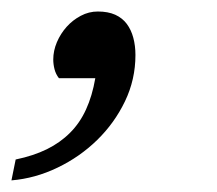

<svg xmlns="http://www.w3.org/2000/svg" viewBox="-75 -142 375 332"><path d="M159.2 -46.9Q159.2 -4.4 141.1 33.2Q123 70.8 93 100.1Q63 129.4 24.4 147.9Q-14.2 166.5 -55.2 169.9L-47.9 133.8Q-17.1 127.4 6.1 116Q29.3 104.5 46.1 87.6Q63 70.8 73.7 47.4Q84.5 23.9 89.8 -6.8H26.9Q21.5 -13.7 19.3 -22.2Q17.1 -30.8 17.1 -39.1Q17.1 -54.2 23.4 -69.1Q29.8 -84 40.3 -95.7Q50.8 -107.4 64.7 -114.7Q78.6 -122.1 94.2 -122.1Q111.8 -122.1 124.3 -116.5Q136.7 -110.8 144.3 -100.6Q151.9 -90.3 155.5 -76.7Q159.2 -63 159.2 -46.9Z"/></svg>

Font: Charis SIL Am
Style: Italic
Weight: 400
Italic angle: -11°
Foundry: SIL International
Version: Version 5.000